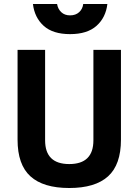

<svg xmlns="http://www.w3.org/2000/svg" viewBox="-20 -930 694 962"><path d="M206 -227Q206 -108 327 -108Q448 -108 448 -227V-680H586V-230Q586 -105 521.5 -46.5Q457 12 327 12Q197 12 132.5 -46.5Q68 -105 68 -230V-680H206ZM145 -910H266Q270 -885 287 -869Q304 -853 331 -853Q359 -853 376.5 -869Q394 -885 397 -910H518Q510 -842 463.5 -800.5Q417 -759 331 -759Q245 -759 199 -800.5Q153 -842 145 -910Z"/></svg>

Font: TitilliumText
Style: ExtraBold
Weight: 800
Designer: Accademia di Belle Arti di Urbino and others
Foundry: Accademia di Belle Arti di Urbino and others.
Version: Version 60.001